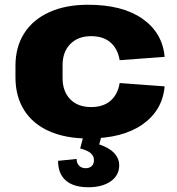

<svg xmlns="http://www.w3.org/2000/svg" viewBox="-20 -571 745 807"><path d="M350 11Q256 11 187 -19.5Q118 -50 81.5 -108Q45 -166 45 -246V-294Q45 -374 82 -431.5Q119 -489 187.5 -520Q256 -551 350 -551Q495 -551 579 -492Q663 -433 672 -332L483 -318Q475 -366 444.5 -392.5Q414 -419 363 -419Q308 -419 275.5 -386Q243 -353 243 -297V-243Q243 -187 275 -154Q307 -121 363 -121Q414 -121 444.5 -147.5Q475 -174 483 -222L672 -208Q663 -107 579 -48Q495 11 350 11ZM351 216Q289 216 256.5 187.5Q224 159 224 105L302 97Q302 115 312.5 125.5Q323 136 340 136Q356 136 365.5 127Q375 118 375 102Q375 85 361.5 73Q348 61 317 53L331 0H407L397 36Q439 50 460 72.5Q481 95 481 124Q481 166 445.5 191Q410 216 351 216Z"/></svg>

Font: Pathway Extreme ExtraBold
Style: Regular
Weight: 800
Designer: Eduardo Rodriguez Tunni
Foundry: Eduardo Rodriguez Tunni
Version: Version 1.001;gftools[0.9.26]